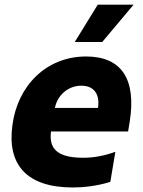

<svg xmlns="http://www.w3.org/2000/svg" viewBox="-20 -795 615 824"><path d="M553.3 -774.9H399.5L300.8 -614.7H418.7ZM349.4 -552.6C179 -552.6 55.4 -427.2 33.4 -258.5C9.9 -90.2 92.3 9.6 293 9.6C333.8 9.6 396 3.9 453.5 -14.6L475.1 -143.5C429.3 -127.1 384.6 -117.9 336.6 -117.9C206 -117.9 192.1 -173.7 198.9 -230.8H529.8L536.9 -274.1C565 -453.5 503.2 -552.6 349.4 -552.6ZM400.6 -331.7H215.6C225.9 -385.7 272 -427.2 328.8 -427.2C386.4 -427.2 409.1 -387.4 400.6 -331.7Z"/></svg>

Font: TID UI Extra Bold
Style: Italic
Weight: 800
Italic angle: -9.39999°
Designer: The TID Project Authors
Foundry: Bakken & Bæck
Version: Version 1.001;hotconv 1.0.109;makeotfexe 2.5.65596